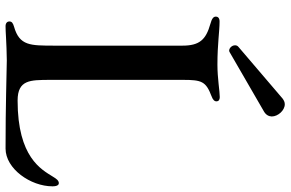

<svg xmlns="http://www.w3.org/2000/svg" viewBox="-190 -810 1004 663"><g transform="rotate(90 311.5 -478.0)"><path d="M255.3 -146V-607.6C255.3 -672.9 260.3 -687.5 311.8 -707C324.2 -711.6 329.5 -717 329.5 -724.1C329.5 -730.8 324.6 -735.4 315 -735.4C294.7 -735.4 250 -727.3 202.8 -727.3C130.3 -727.3 88.1 -734.7 54 -734.7C41.9 -734.7 36.9 -729.4 36.9 -721.6C36.9 -713.8 43 -708.1 62.5 -702.8C116.5 -687.5 137.1 -665.5 137.1 -606.5V-161.9C136.7 -82 138.1 -43.7 71.4 -24.9C59.3 -21.3 53.6 -17.4 53.6 -8.9C53.6 -0.4 60.4 4.6 70.7 4.3C86.3 4.6 127.5 0.7 187.9 0C245.4 0.7 339.5 4.3 492.5 4.3C562.5 4.3 622.9 -82.4 622.9 -157.7C622.9 -176.1 616.5 -179.7 612.2 -179.7C603 -179.7 596.9 -171.5 589.5 -159.1C565 -120 523.1 -37.3 326.7 -37.3C254.3 -37.3 256 -82.4 255.3 -146ZM136 -787.6C136 -778.1 144.9 -767.8 154.5 -767.8C156.6 -767.8 158.7 -768.8 160.9 -770.2L364.7 -888.1C376.4 -894.9 381.4 -904.8 381.7 -914.8C381.7 -936.4 360.8 -959.9 339.5 -959.9C332.4 -959.9 326 -957 319.6 -952.1L142 -800.4C137.4 -796.9 135.7 -792.3 136 -787.6Z"/></g></svg>

Font: Margiela Serif Medium
Style: Regular
Weight: 500
Designer: Andreas Faust, Stefan Endress
Version: Version 1.002;FEAKit 1.0